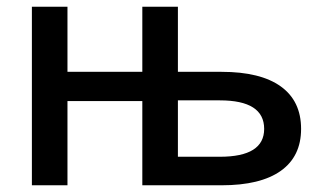

<svg xmlns="http://www.w3.org/2000/svg" viewBox="-20 -552 962 572"><path d="M75 0V-532H181V-338H404V-532H510V-338H640Q756 -338 816.5 -294.5Q877 -251 877 -168Q877 -86 816.5 -43Q756 0 640 0H404V-251H181V0ZM510 -85H635Q767 -85 767 -168Q767 -253 635 -253H510Z"/></svg>

Font: Geist Med
Style: Regular
Weight: 400
Designer: Basement.studio, Andrés Briganti, Mateo Zaragoza
Foundry: Basement.studio, Vercel, Andrés Briganti, Guido Ferreyra, Mateo Zaragoza
Version: Version 1.401